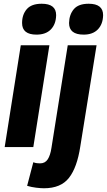

<svg xmlns="http://www.w3.org/2000/svg" viewBox="-20 -786 571 1026"><path d="M203 -766Q280 -766 280 -705Q279 -657 252 -629Q225 -601 175 -601Q98 -601 98 -663Q98 -708 123 -737Q148 -766 203 -766ZM5 0 91 -544H244L158 0ZM454 -766Q531 -766 531 -705Q530 -657 503 -629Q476 -601 427 -601Q349 -601 349 -663Q350 -708 374.5 -737Q399 -766 454 -766ZM496 -544 409 -3Q392 109 348.5 164.5Q305 220 215 220Q198 220 173 217Q148 214 125 207L158 81Q168 85 177.5 86Q187 87 194 87Q221 87 235 65.5Q249 44 255 4L342 -544Z"/></svg>

Font: Georama
Style: Bold Italic
Weight: 700
Italic angle: -9°
Designer: Jean-Baptiste Levee
Foundry: Production Type
Version: Version 1.000